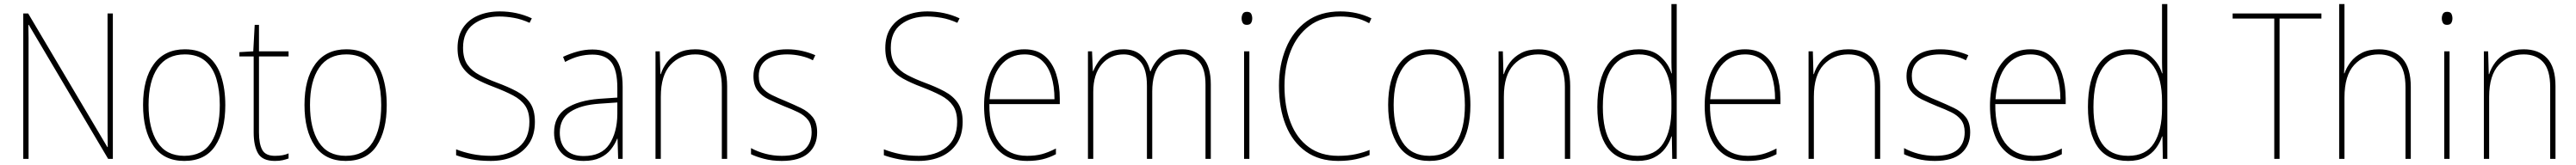

<svg xmlns="http://www.w3.org/2000/svg" viewBox="-20 -780 12621 810"><path d="M533 0H510L121 -658H119Q120 -623 120 -591Q120 -559 120 -519V0H94V-714H118L506 -58H508Q507 -95 507 -132.5Q507 -170 507 -200V-714H533Z M1084 -264Q1084 -139 1035 -64.5Q986 10 883 10Q782 10 731.5 -64.5Q681 -139 681 -265Q681 -393 734 -465.5Q787 -538 886 -538Q957 -538 1000.5 -502.5Q1044 -467 1064 -405Q1084 -343 1084 -264ZM708 -265Q708 -150 751 -82.5Q794 -15 883 -15Q973 -15 1015 -81.5Q1057 -148 1057 -264Q1057 -336 1040.5 -392Q1024 -448 986 -480.5Q948 -513 886 -513Q798 -513 753 -447.5Q708 -382 708 -265Z M1327 -15Q1348 -15 1364.5 -18Q1381 -21 1394 -27V-2Q1380 3 1364.5 6.5Q1349 10 1327 10Q1266 10 1244.5 -27Q1223 -64 1223 -130V-503H1153V-524L1221 -528L1228 -658H1249V-528H1394V-503H1249V-130Q1249 -74 1265 -44.5Q1281 -15 1327 -15Z M1875 -264Q1875 -139 1826 -64.5Q1777 10 1674 10Q1573 10 1522.5 -64.5Q1472 -139 1472 -265Q1472 -393 1525 -465.5Q1578 -538 1677 -538Q1748 -538 1791.5 -502.5Q1835 -467 1855 -405Q1875 -343 1875 -264ZM1499 -265Q1499 -150 1542 -82.5Q1585 -15 1674 -15Q1764 -15 1806 -81.5Q1848 -148 1848 -264Q1848 -336 1831.5 -392Q1815 -448 1777 -480.5Q1739 -513 1677 -513Q1589 -513 1544 -447.5Q1499 -382 1499 -265Z M2601 -182Q2601 -118 2572.5 -75.5Q2544 -33 2495.5 -11.5Q2447 10 2385 10Q2331 10 2289.5 2Q2248 -6 2215 -18V-47Q2250 -33 2293 -24Q2336 -15 2387 -15Q2468 -15 2521 -57Q2574 -99 2574 -182Q2574 -231 2553.5 -261Q2533 -291 2494 -311.5Q2455 -332 2400 -353Q2349 -372 2309 -394Q2269 -416 2245.5 -451Q2222 -486 2222 -544Q2222 -604 2249 -644Q2276 -684 2323 -704Q2370 -724 2429 -724Q2513 -724 2586 -690L2575 -668Q2535 -686 2497.5 -692.5Q2460 -699 2427 -699Q2351 -699 2300 -661Q2249 -623 2249 -546Q2249 -493 2271 -462Q2293 -431 2330.5 -411.5Q2368 -392 2413 -375Q2470 -354 2512 -331.5Q2554 -309 2577.5 -274.5Q2601 -240 2601 -182Z M2883 -537Q2958 -537 2994.5 -494Q3031 -451 3031 -353V0H3009L3006 -99H3004Q2993 -71 2973 -46Q2953 -21 2920.5 -5.5Q2888 10 2840 10Q2767 10 2731 -29.5Q2695 -69 2695 -129Q2695 -208 2754 -247.5Q2813 -287 2917 -295L3005 -301V-347Q3005 -437 2975.5 -474.5Q2946 -512 2883 -512Q2851 -512 2818.5 -504Q2786 -496 2749 -476L2739 -501Q2773 -517 2809.5 -527Q2846 -537 2883 -537ZM2918 -271Q2826 -265 2774.5 -231Q2723 -197 2723 -129Q2723 -75 2753.5 -44.5Q2784 -14 2840 -14Q2927 -14 2965.5 -71.5Q3004 -129 3005 -220V-277Z M3387 -538Q3461 -538 3502 -494Q3543 -450 3543 -357V0H3517V-352Q3517 -437 3482.5 -475Q3448 -513 3387 -513Q3314 -513 3266 -462Q3218 -411 3218 -305V0H3192V-528H3213L3216 -416H3218Q3227 -446 3248 -474Q3269 -502 3303 -520Q3337 -538 3387 -538Z M3984 -130Q3984 -66 3941 -28Q3898 10 3811 10Q3763 10 3723.5 -0.5Q3684 -11 3660 -23V-53Q3693 -35 3731.5 -25Q3770 -15 3811 -15Q3888 -15 3922.5 -46Q3957 -77 3957 -131Q3957 -168 3939.5 -191Q3922 -214 3891 -229Q3860 -244 3821 -259Q3780 -276 3746 -292.5Q3712 -309 3692 -335.5Q3672 -362 3672 -407Q3672 -466 3715 -502Q3758 -538 3837 -538Q3877 -538 3912.5 -529.5Q3948 -521 3975 -509L3963 -484Q3940 -497 3905.5 -505Q3871 -513 3837 -513Q3773 -513 3735.5 -486Q3698 -459 3698 -407Q3698 -370 3715.5 -349Q3733 -328 3762.5 -313.5Q3792 -299 3829 -284Q3869 -267 3904.5 -250Q3940 -233 3962 -205.5Q3984 -178 3984 -130Z M4697 -182Q4697 -118 4668.5 -75.5Q4640 -33 4591.5 -11.5Q4543 10 4481 10Q4427 10 4385.5 2Q4344 -6 4311 -18V-47Q4346 -33 4389 -24Q4432 -15 4483 -15Q4564 -15 4617 -57Q4670 -99 4670 -182Q4670 -231 4649.5 -261Q4629 -291 4590 -311.5Q4551 -332 4496 -353Q4445 -372 4405 -394Q4365 -416 4341.5 -451Q4318 -486 4318 -544Q4318 -604 4345 -644Q4372 -684 4419 -704Q4466 -724 4525 -724Q4609 -724 4682 -690L4671 -668Q4631 -686 4593.5 -692.5Q4556 -699 4523 -699Q4447 -699 4396 -661Q4345 -623 4345 -546Q4345 -493 4367 -462Q4389 -431 4426.5 -411.5Q4464 -392 4509 -375Q4566 -354 4608 -331.5Q4650 -309 4673.5 -274.5Q4697 -240 4697 -182Z M5000 -538Q5062 -538 5100 -504.5Q5138 -471 5155.5 -416Q5173 -361 5173 -295V-269H4828Q4827 -146 4874.5 -80.5Q4922 -15 5013 -15Q5053 -15 5084 -23Q5115 -31 5154 -51V-23Q5122 -6 5088.5 2Q5055 10 5013 10Q4939 10 4892.5 -24.5Q4846 -59 4824 -120Q4802 -181 4802 -261Q4802 -338 4823.5 -401Q4845 -464 4889 -501Q4933 -538 5000 -538ZM5000 -513Q4928 -513 4882.5 -457.5Q4837 -402 4829 -293H5147Q5147 -356 5131.5 -406Q5116 -456 5083.5 -484.5Q5051 -513 5000 -513Z M5774 -538Q5836 -538 5874.5 -496Q5913 -454 5913 -366V0H5887V-364Q5887 -444 5854.5 -478.5Q5822 -513 5774 -513Q5708 -513 5667 -468Q5626 -423 5626 -331V0H5600V-358Q5600 -443 5567 -478Q5534 -513 5486 -513Q5421 -513 5379 -464.5Q5337 -416 5337 -329V0H5311V-528H5331L5335 -431H5337Q5346 -454 5363.5 -479Q5381 -504 5410.5 -521Q5440 -538 5486 -538Q5540 -538 5572.5 -508.5Q5605 -479 5616 -430H5618Q5636 -477 5673.5 -507.5Q5711 -538 5774 -538Z M6090 -722Q6106 -722 6111 -712Q6116 -702 6116 -690Q6116 -677 6110.5 -667.5Q6105 -658 6089 -658Q6075 -658 6069.5 -667.5Q6064 -677 6064 -690Q6064 -702 6069.5 -712Q6075 -722 6090 -722ZM6102 -528V0H6076V-528Z M6548 -699Q6457 -699 6396 -653Q6335 -607 6304.5 -529.5Q6274 -452 6274 -359Q6274 -256 6304 -178.5Q6334 -101 6393 -58Q6452 -15 6537 -15Q6586 -15 6624.5 -23.5Q6663 -32 6691 -44V-19Q6663 -7 6624 1.5Q6585 10 6537 10Q6444 10 6379 -36Q6314 -82 6280.5 -165Q6247 -248 6247 -359Q6247 -460 6281 -543Q6315 -626 6382 -675Q6449 -724 6548 -724Q6630 -724 6700 -690L6689 -666Q6653 -686 6617.5 -692.5Q6582 -699 6548 -699Z M7185 -264Q7185 -139 7136 -64.5Q7087 10 6984 10Q6883 10 6832.5 -64.5Q6782 -139 6782 -265Q6782 -393 6835 -465.5Q6888 -538 6987 -538Q7058 -538 7101.5 -502.5Q7145 -467 7165 -405Q7185 -343 7185 -264ZM6809 -265Q6809 -150 6852 -82.5Q6895 -15 6984 -15Q7074 -15 7116 -81.5Q7158 -148 7158 -264Q7158 -336 7141.5 -392Q7125 -448 7087 -480.5Q7049 -513 6987 -513Q6899 -513 6854 -447.5Q6809 -382 6809 -265Z M7518 -538Q7592 -538 7633 -494Q7674 -450 7674 -357V0H7648V-352Q7648 -437 7613.5 -475Q7579 -513 7518 -513Q7445 -513 7397 -462Q7349 -411 7349 -305V0H7323V-528H7344L7347 -416H7349Q7358 -446 7379 -474Q7400 -502 7434 -520Q7468 -538 7518 -538Z M8004 10Q7904 10 7855.5 -58Q7807 -126 7807 -255Q7807 -392 7859.5 -465Q7912 -538 8010 -538Q8076 -538 8116 -502.5Q8156 -467 8170 -420H8172Q8170 -448 8170 -474Q8170 -500 8170 -526V-760H8196V0H8174L8172 -110H8170Q8160 -79 8139.5 -51.5Q8119 -24 8085.5 -7Q8052 10 8004 10ZM8004 -15Q8091 -15 8130.5 -77Q8170 -139 8170 -248V-284Q8170 -392 8129.5 -452.5Q8089 -513 8011 -513Q7925 -513 7879.5 -448Q7834 -383 7834 -255Q7834 -137 7875.5 -76Q7917 -15 8004 -15Z M8531 -538Q8593 -538 8631 -504.5Q8669 -471 8686.5 -416Q8704 -361 8704 -295V-269H8359Q8358 -146 8405.5 -80.5Q8453 -15 8544 -15Q8584 -15 8615 -23Q8646 -31 8685 -51V-23Q8653 -6 8619.5 2Q8586 10 8544 10Q8470 10 8423.5 -24.5Q8377 -59 8355 -120Q8333 -181 8333 -261Q8333 -338 8354.5 -401Q8376 -464 8420 -501Q8464 -538 8531 -538ZM8531 -513Q8459 -513 8413.5 -457.5Q8368 -402 8360 -293H8678Q8678 -356 8662.5 -406Q8647 -456 8614.5 -484.5Q8582 -513 8531 -513Z M9037 -538Q9111 -538 9152 -494Q9193 -450 9193 -357V0H9167V-352Q9167 -437 9132.5 -475Q9098 -513 9037 -513Q8964 -513 8916 -462Q8868 -411 8868 -305V0H8842V-528H8863L8866 -416H8868Q8877 -446 8898 -474Q8919 -502 8953 -520Q8987 -538 9037 -538Z M9634 -130Q9634 -66 9591 -28Q9548 10 9461 10Q9413 10 9373.5 -0.5Q9334 -11 9310 -23V-53Q9343 -35 9381.5 -25Q9420 -15 9461 -15Q9538 -15 9572.5 -46Q9607 -77 9607 -131Q9607 -168 9589.5 -191Q9572 -214 9541 -229Q9510 -244 9471 -259Q9430 -276 9396 -292.5Q9362 -309 9342 -335.5Q9322 -362 9322 -407Q9322 -466 9365 -502Q9408 -538 9487 -538Q9527 -538 9562.5 -529.5Q9598 -521 9625 -509L9613 -484Q9590 -497 9555.5 -505Q9521 -513 9487 -513Q9423 -513 9385.5 -486Q9348 -459 9348 -407Q9348 -370 9365.5 -349Q9383 -328 9412.5 -313.5Q9442 -299 9479 -284Q9519 -267 9554.5 -250Q9590 -233 9612 -205.5Q9634 -178 9634 -130Z M9929 -538Q9991 -538 10029 -504.5Q10067 -471 10084.5 -416Q10102 -361 10102 -295V-269H9757Q9756 -146 9803.5 -80.5Q9851 -15 9942 -15Q9982 -15 10013 -23Q10044 -31 10083 -51V-23Q10051 -6 10017.5 2Q9984 10 9942 10Q9868 10 9821.5 -24.5Q9775 -59 9753 -120Q9731 -181 9731 -261Q9731 -338 9752.5 -401Q9774 -464 9818 -501Q9862 -538 9929 -538ZM9929 -513Q9857 -513 9811.5 -457.5Q9766 -402 9758 -293H10076Q10076 -356 10060.5 -406Q10045 -456 10012.5 -484.5Q9980 -513 9929 -513Z M10408 10Q10308 10 10259.5 -58Q10211 -126 10211 -255Q10211 -392 10263.5 -465Q10316 -538 10414 -538Q10480 -538 10520 -502.5Q10560 -467 10574 -420H10576Q10574 -448 10574 -474Q10574 -500 10574 -526V-760H10600V0H10578L10576 -110H10574Q10564 -79 10543.5 -51.5Q10523 -24 10489.5 -7Q10456 10 10408 10ZM10408 -15Q10495 -15 10534.5 -77Q10574 -139 10574 -248V-284Q10574 -392 10533.5 -452.5Q10493 -513 10415 -513Q10329 -513 10283.5 -448Q10238 -383 10238 -255Q10238 -137 10279.5 -76Q10321 -15 10408 -15Z M11150 0H11124V-689H10920V-714H11355V-689H11150Z M11468 -495Q11468 -472 11467.5 -455.5Q11467 -439 11466 -420H11468Q11478 -449 11498.5 -476Q11519 -503 11553 -520.5Q11587 -538 11637 -538Q11711 -538 11752 -492.5Q11793 -447 11793 -353V0H11767V-351Q11767 -437 11732 -475Q11697 -513 11636 -513Q11564 -513 11516 -461.5Q11468 -410 11468 -301V0H11442V-760H11468Z M11971 -722Q11987 -722 11992 -712Q11997 -702 11997 -690Q11997 -677 11991.5 -667.5Q11986 -658 11970 -658Q11956 -658 11950.5 -667.5Q11945 -677 11945 -690Q11945 -702 11950.5 -712Q11956 -722 11971 -722ZM11983 -528V0H11957V-528Z M12346 -538Q12420 -538 12461 -494Q12502 -450 12502 -357V0H12476V-352Q12476 -437 12441.5 -475Q12407 -513 12346 -513Q12273 -513 12225 -462Q12177 -411 12177 -305V0H12151V-528H12172L12175 -416H12177Q12186 -446 12207 -474Q12228 -502 12262 -520Q12296 -538 12346 -538Z"/></svg>

Font: Noto Sans SemiCondensed Thin
Style: Regular
Weight: 100
Width: 4
Designer: Monotype Design Team
Foundry: Monotype Imaging Inc.
Version: Version 2.013; ttfautohint (v1.8.4.7-5d5b)